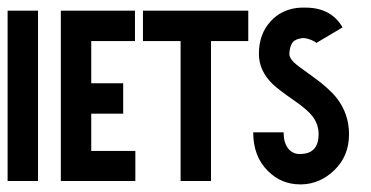

<svg xmlns="http://www.w3.org/2000/svg" viewBox="-20 -596 977 505"><path d="M0 -568H80V-120H0Z M140 -568H335V-488H220V-377H304V-297H220V-199H336V-120H140Z M356 -568H633V-488H535V-120H455V-488H356Z M778 -576Q781 -576 783 -576Q851 -576 881 -524L812 -483Q812 -484 806 -487.5Q800 -491 789.5 -494Q779 -497 771 -495Q758 -493 751 -486Q742 -476 741 -454Q741 -444 753 -432Q761 -424 802 -395Q844 -365 865 -339Q898 -297 898 -243Q898 -186 860 -149Q822 -112 773 -111Q772 -111 770 -111Q720 -111 685 -146Q646 -184 646 -248H726Q726 -217 741 -202Q753 -190 770 -191H771Q818 -192 818 -243Q818 -269 802 -290Q789 -307 756 -330Q710 -362 697 -375Q661 -410 661 -454Q661 -507 692 -540Q718 -569 760 -575Q769 -576 778 -576Z"/></svg>

Font: Satisfactory Mid
Style: Regular
Weight: 400
Designer: Sadat Fauzi
Foundry: Intuisi Creative
Version: Version 001.000